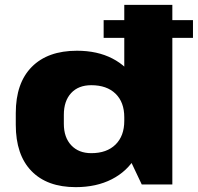

<svg xmlns="http://www.w3.org/2000/svg" viewBox="-20 -760 815 791"><path d="M292 11Q174 11 109.5 -55.5Q45 -122 45 -246V-294Q45 -418 111 -484.5Q177 -551 297 -551Q381 -551 443 -519Q505 -487 539.5 -428Q574 -369 574 -289V-254Q574 -173 539 -113.5Q504 -54 440.5 -21.5Q377 11 292 11ZM356 -129Q420 -129 456 -164.5Q492 -200 492 -262V-277Q492 -339 456 -374Q420 -409 356 -409Q303 -409 273 -376.5Q243 -344 243 -287V-250Q243 -194 273.5 -161.5Q304 -129 356 -129ZM492 -152V-740H690V0H564ZM775 -677V-604H407V-677Z"/></svg>

Font: Pathway Extreme ExtraBold
Style: Regular
Weight: 800
Designer: Eduardo Rodriguez Tunni
Foundry: Eduardo Rodriguez Tunni
Version: Version 1.001;gftools[0.9.26]